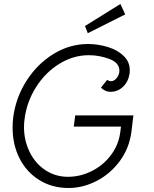

<svg xmlns="http://www.w3.org/2000/svg" viewBox="-20 -919 768 960"><path d="M647 -342 637 -259Q626 -177 578.5 -113Q531 -49 462.5 -14Q394 21 323 21Q240 21 176 -19Q112 -59 77.5 -127.5Q43 -196 43 -280Q43 -305 46 -332Q59 -431 112.5 -515Q166 -599 247 -649Q328 -699 421 -699Q469 -699 519 -684Q569 -669 601.5 -636Q634 -603 628 -552Q622 -511 595.5 -485.5Q569 -460 533 -460Q518 -460 505.5 -466Q493 -472 485 -481L516 -520Q519 -517 525 -515Q531 -513 535 -513Q551 -513 564 -529.5Q577 -546 577 -566Q577 -605 527.5 -624Q478 -643 424 -643Q346 -643 276 -599.5Q206 -556 160 -483Q114 -410 103 -325Q100 -304 100 -284Q100 -217 128 -159.5Q156 -102 206.5 -68.5Q257 -35 320 -35Q382 -35 439.5 -64Q497 -93 535 -144Q573 -195 581 -256L585 -286H349L356 -342ZM405 -789 582 -899 606 -847 419 -753Z"/></svg>

Font: Bellota
Style: Italic
Weight: 400
Italic angle: -7.5°
Designer: Kemie Guaida
Foundry: Kemie Guaida
Version: Version 4.001